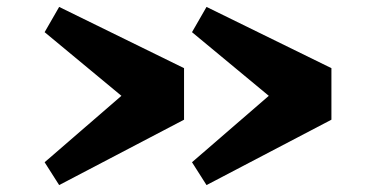

<svg xmlns="http://www.w3.org/2000/svg" viewBox="-20 -579 1092 555"><path d="M331 -302 109 -486 151 -559 512 -382V-233L151 -44L109 -110ZM535 -486 577 -559 938 -382V-233L577 -44L535 -110L757 -302Z"/></svg>

Font: Martel Heavy
Style: Regular
Weight: 900
Designer: Dan Reynolds
Foundry: Dan Reynolds
Version: Version 1.001; ttfautohint (v1.1) -l 5 -r 5 -G 72 -x 0 -D la